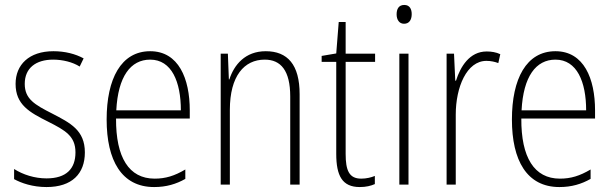

<svg xmlns="http://www.w3.org/2000/svg" viewBox="-20 -746 2474 776"><path d="M323 -130C323 -220 264 -249 191 -287C120 -323 80 -346 80 -407C80 -471 125 -505 195 -505C233 -505 274 -495 302 -477L318 -510C285 -528 243 -539 196 -539C97 -539 43 -484 43 -407C43 -323 99 -292 175 -254C244 -219 285 -196 285 -130C285 -64 248 -25 168 -25C120 -25 73 -40 37 -63V-22C66 -6 112 10 168 10C271 10 323 -44 323 -130Z M587 -539C469 -539 411 -427 411 -263C411 -98 471 10 603 10C652 10 692 -2 729 -23V-61C685 -35 649 -24 605 -24C501 -24 448 -110 449 -267H747V-300C747 -428 702 -539 587 -539ZM587 -505C674 -505 711 -415 711 -300H450C457 -437 508 -505 587 -505Z M1054 -539C971 -539 926 -484 907 -425H905L901 -529H872V0H909V-302C909 -439 967 -505 1050 -505C1115 -505 1153 -461 1153 -356V0H1191V-365C1191 -485 1142 -539 1054 -539Z M1440 -24C1391 -24 1377 -57 1377 -124V-496H1496V-529H1377V-657H1349L1339 -530L1280 -520V-496H1339V-124C1339 -36 1363 10 1434 10C1460 10 1479 5 1495 -2V-35C1481 -29 1461 -24 1440 -24Z M1614 -726C1591 -726 1583 -709 1583 -688C1583 -667 1593 -650 1613 -650C1634 -650 1644 -666 1644 -689C1644 -709 1636 -726 1614 -726ZM1631 -529H1594V0H1631Z M1947 -538C1878 -538 1841 -477 1823 -420H1820L1815 -529H1785V0H1822V-283C1822 -393 1866 -500 1946 -500C1964 -500 1981 -496 1994 -491L2002 -527C1985 -535 1966 -538 1947 -538Z M2225 -539C2107 -539 2049 -427 2049 -263C2049 -98 2109 10 2241 10C2290 10 2330 -2 2367 -23V-61C2323 -35 2287 -24 2243 -24C2139 -24 2086 -110 2087 -267H2385V-300C2385 -428 2340 -539 2225 -539ZM2225 -505C2312 -505 2349 -415 2349 -300H2088C2095 -437 2146 -505 2225 -505Z"/></svg>

Font: Noto Sans Malayalam Condensed ExtraLight
Style: Regular
Weight: 200
Width: 3
Designer: Jelle Bosma - Monotype Design Team
Foundry: Monotype Imaging Inc.
Version: Version 2.104